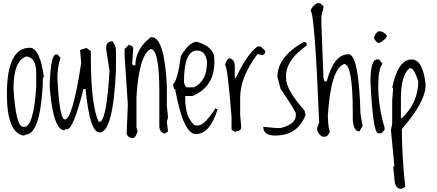

<svg xmlns="http://www.w3.org/2000/svg" viewBox="-20 -824 2717 1194"><path d="M165 -526.9Q228 -526.9 252.9 -346.2L246.1 -337.9V-297.9Q229 13.2 138.2 13.2L130.9 19H124Q22.9 -3.9 22.9 -237.8Q22.9 -526.9 165 -526.9ZM64 -271Q79.1 -35.2 124 -35.2H130.9Q188 -35.2 205.1 -277.8V-373Q205.1 -463.9 145 -473.1Q64 -449.2 64 -271Z M680.2 -566.9Q701.2 -541 701.2 -505.9V-391.1Q684.1 0 599.1 0Q538.1 0 512.2 -270H499Q436 -20 397 -20H382.8V-13.2Q310.1 -13.2 289.1 -283.2V-303.2Q295.9 -485.8 329.1 -485.8H336.9L356 -464.8Q336.9 -404.8 336.9 -336.9Q350.1 -81.1 382.8 -81.1Q431.2 -81.1 484.9 -432.1L478 -513.2L518.1 -525.9L544.9 -505.9V-472.2Q544.9 -169.9 593.3 -66.9H599.1Q642.1 -66.9 661.1 -383.8L640.1 -519V-525.9Q640.1 -566.9 680.2 -566.9Z M917 -592.8H922.9Q1002.9 -592.8 1017.6 -290V-168L1024.9 -94.2L1017.6 -66.9L1024.9 -5.9L1003.9 6.8Q970.7 -2 970.7 -40V-263.2Q970.7 -499 922.9 -519H917Q844.7 -481.9 828.6 -222.2V-33.2L835.9 -5.9Q821.8 34.2 808.6 34.2Q774.9 34.2 767.6 6.8L774.9 -174.8L754.9 -479V-519L781.7 -545.9Q808.6 -536.1 808.6 -525.9L801.8 -424.8L808.6 -418H821.8Q821.8 -517.1 917 -592.8Z M1205.1 -564Q1313 -532.2 1313 -456.1V-436Q1313 -285.2 1177.7 -227.1H1131.8V-212.9Q1131.8 -91.8 1191.9 -43.9H1212.9Q1251 -43.9 1320.8 -151.9L1326.7 -146H1334Q1285.6 9.8 1198.7 9.8Q1119.6 9.8 1069.8 -267.1Q1059.1 -267.1 1056.6 -300.8Q1084 -321.8 1105 -476.1Q1156.7 -564 1205.1 -564ZM1124 -314Q1129.9 -280.8 1145 -280.8H1186Q1267.1 -318.8 1267.1 -436V-442.9Q1256.8 -509.8 1205.1 -509.8Q1124 -509.8 1124 -314Z M1581.5 -535.2H1601.6L1628.9 -507.8V-494.1L1614.7 -481L1581.5 -487.8Q1473.6 -345.2 1473.6 -217.8V-109.9L1480 -35.2Q1480 -7.8 1446.8 -7.8V-2Q1419.9 -12.2 1419.9 -22V-96.2Q1394.5 -419.9 1378.9 -419.9Q1392.6 -460.9 1405.8 -460.9H1412.6Q1439.9 -450.2 1439.9 -413.1V-338.9H1446.8Q1513.7 -484.9 1581.5 -535.2Z M1879.9 -562 1887.2 -554.2V-541Q1758.8 -450.2 1758.8 -352.1V-337.9Q1758.8 -266.1 1874 -136.2L1879.9 -108.9Q1831.1 19 1690.9 19Q1617.2 19 1617.2 -35.2L1697.8 -27.8H1725.1Q1819.8 -50.8 1819.8 -108.9V-116.2Q1819.8 -132.8 1725.1 -271L1705.1 -346.2Q1705.1 -470.2 1867.2 -562Z M1951.7 -804.2H1971.7L1991.7 -784.2V-776.9L1978.5 -723.1V-675.8L1991.7 -337.9L1998.5 -317.9H2011.7Q2056.6 -486.8 2147 -486.8Q2211.9 -486.8 2221.7 -115.2L2234.9 -41L2214.8 -6.8Q2179.7 -6.8 2173.8 -75.2V-122.1Q2173.8 -425.8 2119.6 -425.8Q2036.6 -394 2018.6 -102.1Q2022.9 -6.8 2032.7 -6.8Q2018.6 22.9 2005.9 25.9H1984.9Q1951.7 6.8 1951.7 -27.8L1964.8 -61Q1936.5 -756.8 1910.6 -756.8Q1921.9 -787.1 1951.7 -804.2Z M2337.9 -629.9Q2363.8 -629.9 2385.7 -603Q2385.7 -583 2337.9 -556.2Q2319.8 -556.2 2304.7 -588.9Q2317.9 -626 2337.9 -629.9ZM2337.9 -454.1 2358.9 -426.8Q2332 -399.9 2332 -278.8Q2335 -150.9 2371.6 -29.8V-16.1L2352.1 4.9H2332Q2299.8 4.9 2283.7 -313Q2283.7 -454.1 2324.7 -454.1Z M2540 -454.1Q2609.9 -454.1 2627 -297.9Q2627 -189.9 2479 -22V-14.2Q2479 139.2 2500 336.9L2479 350.1H2473.1Q2432.1 350.1 2432.1 274.9L2424.8 214.8L2432.1 208V202.1L2411.1 -14.2L2418.9 -55.2V-196.8L2424.8 -277.8H2418.9Q2454.1 -454.1 2540 -454.1ZM2473.1 -210.9V-88.9H2479Q2581.1 -186 2581.1 -318.8Q2554.2 -399.9 2533.2 -399.9H2526.9Q2473.1 -356 2473.1 -210.9Z"/></svg>

Font: Loved by the King
Style: Regular
Weight: 400
Designer: Kimberly Geswein
Foundry: Kimberly Geswein
Version: Version 1.002 2006